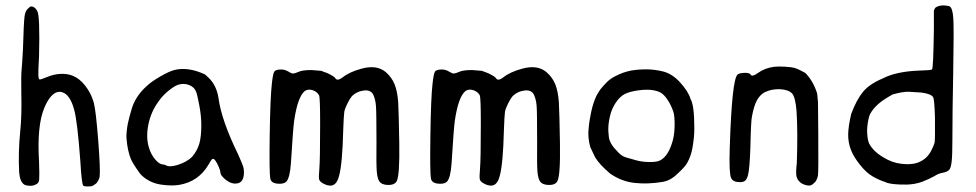

<svg xmlns="http://www.w3.org/2000/svg" viewBox="-20 -671 3552 699"><path d="M83 -640.6Q87.9 -646.5 92.8 -647.5Q105.5 -648.4 115.2 -631.8Q126 -616.2 122.1 -465.8Q119.1 -413.1 119.6 -398.4Q120.1 -383.8 124 -381.8Q127.9 -380.9 151.4 -390.6Q174.8 -400.4 198.7 -401.9Q222.7 -403.3 241.2 -396.5Q268.6 -386.7 290 -359.4Q311.5 -332 321.3 -297.9Q329.1 -268.6 337.4 -162.1Q345.7 -55.7 342.8 -27.3Q339.8 -14.6 331.1 -3.9Q321.3 3.9 314.5 6.8Q306.6 7.8 296.9 7.8Q287.1 7.8 283.2 4.9Q277.3 -1 272.5 -84Q261.7 -230.5 250 -271.5Q235.4 -326.2 207 -335Q196.3 -338.9 183.6 -334Q159.2 -322.3 140.6 -276.4Q114.3 -211.9 122.1 -84Q124 -30.3 122.6 -16.6Q121.1 -2.9 109.4 1Q100.6 5.9 87.9 5.4Q75.2 4.9 68.4 1Q52.7 -8.8 49.8 -43Q45.9 -116.2 53.7 -193.4Q59.6 -250 57.6 -331.1Q56.6 -398.4 58.6 -416Q60.5 -435.5 63.5 -489.3Q66.4 -588.9 69.3 -610.8Q72.3 -632.8 83 -640.6Z M614.3 -416Q664.1 -428.7 725.6 -400.4Q749 -381.8 760.3 -360.8Q771.5 -339.8 775.4 -314.5Q786.1 -233.4 846.7 -109.4Q862.3 -74.2 865.2 -64.9Q868.2 -55.7 868.2 -43.9Q868.2 -21.5 858.9 -11.2Q849.6 -1 831.1 -2.9Q815.4 -4.9 798.8 -19Q782.2 -33.2 782.2 -43.9Q782.2 -49.8 775.9 -64.5Q769.5 -79.1 763.7 -86.9Q757.8 -94.7 753.4 -92.3Q749 -89.8 738.3 -70.3Q702.1 -9.8 632.8 2Q605.5 6.8 565.9 1Q526.4 -4.9 497.1 -31.2Q490.2 -37.1 475.6 -59.1Q460.9 -81.1 457 -90.8Q444.3 -121.1 440.4 -168Q439.5 -189.5 445.3 -220.7Q451.2 -247.1 458 -269.5Q470.7 -318.4 513.7 -357.4Q531.2 -374 563.5 -392.6Q595.7 -411.1 614.3 -416ZM668.9 -361.3Q649.4 -369.1 627.9 -362.3Q612.3 -356.4 590.8 -338.4Q569.3 -320.3 556.6 -300.8Q529.3 -263.7 520 -216.8Q510.7 -169.9 522.5 -132.8Q529.3 -109.4 544.4 -91.3Q559.6 -73.2 572.3 -72.3Q579.1 -72.3 584 -69.3Q596.7 -61.5 626 -70.3Q661.1 -81.1 680.7 -101.6Q698.2 -123 705.6 -147.9Q712.9 -172.9 712.9 -215.8Q712.9 -250 705.1 -290Q697.3 -330.1 694.3 -335.9Q688.5 -353.5 668.9 -361.3Z M1295.9 -420.9Q1351.6 -436.5 1384.8 -408.2Q1406.2 -389.6 1416.5 -364.3Q1426.8 -338.9 1429.7 -298.8Q1431.6 -264.6 1433.6 -149.4Q1435.5 -30.3 1423.8 -10.7Q1416 2.9 1392.6 2.4Q1369.1 2 1360.4 -11.7Q1353.5 -22.5 1351.6 -48.3Q1349.6 -74.2 1350.6 -154.3Q1350.6 -263.7 1348.6 -286.6Q1346.7 -309.6 1338.9 -326.2Q1330.1 -343.8 1306.6 -341.8Q1279.3 -338.9 1260.7 -320.3Q1253.9 -312.5 1244.6 -293.9Q1235.4 -275.4 1233.4 -263.7Q1231.4 -250 1229.5 -196.3Q1226.6 -76.2 1214.8 -32.2Q1203.1 19.5 1160.2 -1Q1144.5 -8.8 1142.1 -17.1Q1139.6 -25.4 1142.6 -55.7Q1145.5 -90.8 1145.5 -223.6Q1145.5 -315.4 1141.6 -324.2Q1133.8 -337.9 1117.7 -342.8Q1101.6 -347.7 1089.8 -339.8Q1063.5 -318.4 1050.8 -230.5Q1046.9 -203.1 1039.1 -76.2Q1035.2 -23.4 1022.5 -9.8Q1014.6 -2 998 -2Q966.8 -2 963.9 -21.5Q960 -43 961.9 -179.2Q963.9 -315.4 969.7 -366.2Q973.6 -402.3 978.5 -410.2Q983.4 -418 1003.9 -418Q1017.6 -418 1030.3 -410.2Q1041 -403.3 1046.9 -403.3Q1052.7 -403.3 1066.4 -409.2Q1080.1 -416 1114.3 -416L1149.4 -413.1L1172.9 -404.3Q1197.3 -392.6 1201.2 -385.7Q1208 -375 1226.6 -388.7Q1252 -409.2 1295.9 -420.9Z M1880.9 -420.9Q1936.5 -436.5 1969.7 -408.2Q1991.2 -389.6 2001.5 -364.3Q2011.7 -338.9 2014.6 -298.8Q2016.6 -264.6 2018.6 -149.4Q2020.5 -30.3 2008.8 -10.7Q2001 2.9 1977.5 2.4Q1954.1 2 1945.3 -11.7Q1938.5 -22.5 1936.5 -48.3Q1934.6 -74.2 1935.5 -154.3Q1935.5 -263.7 1933.6 -286.6Q1931.6 -309.6 1923.8 -326.2Q1915 -343.8 1891.6 -341.8Q1864.3 -338.9 1845.7 -320.3Q1838.9 -312.5 1829.6 -293.9Q1820.3 -275.4 1818.4 -263.7Q1816.4 -250 1814.5 -196.3Q1811.5 -76.2 1799.8 -32.2Q1788.1 19.5 1745.1 -1Q1729.5 -8.8 1727.1 -17.1Q1724.6 -25.4 1727.5 -55.7Q1730.5 -90.8 1730.5 -223.6Q1730.5 -315.4 1726.6 -324.2Q1718.8 -337.9 1702.6 -342.8Q1686.5 -347.7 1674.8 -339.8Q1648.4 -318.4 1635.7 -230.5Q1631.8 -203.1 1624 -76.2Q1620.1 -23.4 1607.4 -9.8Q1599.6 -2 1583 -2Q1551.8 -2 1548.8 -21.5Q1544.9 -43 1546.9 -179.2Q1548.8 -315.4 1554.7 -366.2Q1558.6 -402.3 1563.5 -410.2Q1568.4 -418 1588.9 -418Q1602.5 -418 1615.2 -410.2Q1626 -403.3 1631.8 -403.3Q1637.7 -403.3 1651.4 -409.2Q1665 -416 1699.2 -416L1734.4 -413.1L1757.8 -404.3Q1782.2 -392.6 1786.1 -385.7Q1793 -375 1811.5 -388.7Q1836.9 -409.2 1880.9 -420.9Z M2277.3 -414.1Q2306.6 -418.9 2336.4 -418.5Q2366.2 -418 2396.5 -410.2Q2427.7 -401.4 2455.1 -372.1Q2486.3 -337.9 2494.1 -310.5Q2507.8 -288.1 2507.8 -203.1Q2507.8 -171.9 2501 -132.8Q2496.1 -103.5 2481.4 -77.1Q2474.6 -64.5 2448.2 -40Q2421.9 -13.7 2392.6 -8.8Q2339.8 0 2292 -4.9Q2243.2 -9.8 2201.2 -39.1Q2162.1 -72.3 2146.5 -98.6Q2132.8 -127 2128.9 -135.7Q2119.1 -171.9 2123 -203.1Q2125 -229.5 2132.3 -263.7Q2139.6 -297.9 2152.3 -324.2L2165 -344.7Q2176.8 -359.4 2189.5 -372.1Q2202.1 -384.8 2221.7 -394.5Q2248 -408.2 2277.3 -414.1ZM2362.3 -341.8Q2338.9 -346.7 2305.7 -342.3Q2272.5 -337.9 2254.4 -328.6Q2236.3 -319.3 2221.2 -296.4Q2206.1 -273.4 2200.2 -246.1Q2193.4 -215.8 2194.8 -191.9Q2196.3 -168 2199.2 -161.1Q2205.1 -142.6 2224.6 -123Q2241.2 -103.5 2256.8 -98.6Q2272.5 -93.8 2297.9 -86.9Q2320.3 -81.1 2346.2 -81.1Q2372.1 -81.1 2382.8 -86.9Q2414.1 -102.5 2429.7 -161.1Q2435.5 -182.6 2436 -214.8Q2436.5 -247.1 2431.6 -263.7Q2423.8 -287.1 2411.1 -306.6Q2398.4 -326.2 2384.8 -334Q2376 -338.9 2362.3 -341.8Z M2796.9 -427.7Q2812.5 -429.7 2837.9 -428.2Q2863.3 -426.8 2875 -422.9Q2887.7 -418.9 2912.1 -405.3Q2941.4 -375 2955.1 -330.1L2958 -298.8L2959 -188.5Q2960 -46.9 2958 -33.2Q2956.1 -19.5 2947.3 -7.8Q2936.5 2.9 2930.7 3.9Q2922.9 5.9 2910.6 2Q2898.4 -2 2891.6 -8.8Q2881.8 -17.6 2879.4 -30.8Q2877 -43.9 2880.9 -77.1Q2884.8 -191.4 2879.9 -266.6Q2876 -315.4 2864.3 -330.1Q2850.6 -344.7 2820.3 -346.2Q2790 -347.7 2763.7 -335Q2746.1 -325.2 2735.4 -305.2Q2724.6 -285.2 2717.8 -248Q2713.9 -233.4 2711.9 -135.7Q2709 -53.7 2703.1 -33.2Q2699.2 -18.6 2692.9 -13.2Q2686.5 -7.8 2673.8 -7.8Q2648.4 -7.8 2641.6 -23.4Q2633.8 -40 2636.7 -131.8Q2644.5 -380.9 2665 -399.4Q2671.9 -405.3 2690.4 -405.8Q2709 -406.2 2712.9 -399.4Q2717.8 -389.6 2739.3 -405.3Q2763.7 -422.9 2796.9 -427.7Z M3384.8 -642.6Q3403.3 -656.2 3436.5 -648.4Q3448.2 -642.6 3450.7 -603.5Q3453.1 -564.5 3450.2 -401.4Q3447.3 -262.7 3447.3 -164.1Q3447.3 -107.4 3444.8 -84.5Q3442.4 -61.5 3436.5 -53.7Q3430.7 -45.9 3412.1 -42Q3397.5 -40 3380.9 -29.3Q3365.2 -20.5 3338.9 -9.8Q3312.5 0 3282.2 1Q3222.7 2 3201.2 -8.8Q3179.7 -15.6 3156.2 -29.3Q3132.8 -43 3109.9 -72.3Q3086.9 -101.6 3078.1 -125Q3067.4 -152.3 3067.9 -182.1Q3068.4 -211.9 3079.1 -256.8Q3098.6 -308.6 3122.1 -336.9Q3145.5 -365.2 3194.3 -385.7Q3243.2 -411.1 3328.1 -414.1Q3368.2 -415 3373 -418Q3377.9 -420.9 3379.9 -564.5V-632.8ZM3335 -334Q3312.5 -335.9 3290 -336.9Q3267.6 -337.9 3229.5 -327.1Q3213.9 -318.4 3197.3 -307.6Q3159.2 -281.2 3145.5 -251Q3137.7 -225.6 3136.7 -195.3Q3137.7 -161.1 3144.5 -147.9Q3151.4 -134.8 3165 -121.1Q3183.6 -103.5 3212.9 -88.9Q3242.2 -74.2 3281.2 -73.2Q3308.6 -73.2 3324.2 -80.1Q3353.5 -91.8 3369.1 -120.1Q3379.9 -141.6 3382.3 -150.9Q3384.8 -160.2 3383.8 -246.1Q3381.8 -310.5 3377 -317.4Q3370.1 -329.1 3335 -334Z"/></svg>

Font: JasonHandwriting4
Style: Regular
Weight: 400
Version: Version 1.01.21